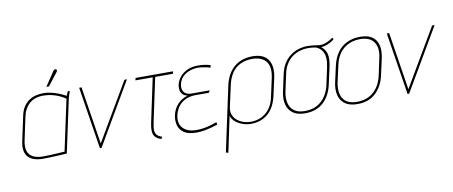

<svg xmlns="http://www.w3.org/2000/svg" viewBox="-74 -995 3595 1523"><g transform="rotate(-10 1723.0 -233.0)"><path d="M506 -487 490 -490Q490 -490 485 -479Q480 -468 475 -455Q448 -470 417.5 -482Q387 -494 356.5 -501Q326 -508 295 -508Q265 -508 235.5 -501Q206 -494 180 -477Q154 -460 134.5 -430Q115 -400 106 -354L64 -158Q57 -127 59.5 -98Q62 -69 77 -46Q92 -23 123.5 -9.5Q155 4 206 4Q228 4 254 3Q280 2 305.5 1Q331 0 351.5 -1.5Q372 -3 384.5 -3.5Q397 -4 396 -4L488 -434Q491 -448 496 -461Q501 -474 506 -487ZM84 -163 124 -351Q131 -384 145.5 -409.5Q160 -435 181 -453Q202 -471 229.5 -480Q257 -489 290 -489Q314 -489 336.5 -485.5Q359 -482 381 -475.5Q403 -469 425 -458.5Q447 -448 469 -433L381 -22Q382 -22 365 -21Q348 -20 321.5 -18.5Q295 -17 265.5 -15.5Q236 -14 210 -14Q157 -14 125.5 -31Q94 -48 84 -81Q74 -114 84 -163ZM427 -653Q431 -657 432.5 -661.5Q434 -666 433 -670.5Q432 -675 428 -677Q425 -679 420.5 -678.5Q416 -678 412 -675.5Q408 -673 405 -668L328 -553H349Z M583 -501 662 0H675L968 -501H948L675 -36L602 -501Z M1118 -133 1192 -481H1335L1339 -500H1037L1033 -481H1172L1098 -133Q1091 -101 1090 -77Q1089 -53 1095 -36Q1101 -19 1115.5 -7Q1130 5 1154 13L1165 -4Q1130 -14 1118.5 -34Q1107 -54 1109.5 -80Q1112 -106 1118 -133Z M1637 -476 1641 -497Q1617 -504 1592 -507.5Q1567 -511 1541 -511Q1490 -511 1452.5 -493Q1415 -475 1393 -446.5Q1371 -418 1364 -386Q1361 -370 1362.5 -350Q1364 -330 1377 -313.5Q1390 -297 1419 -290Q1371 -276 1337.5 -240.5Q1304 -205 1293 -152Q1285 -114 1294 -76Q1303 -38 1337.5 -13.5Q1372 11 1440 11Q1470 11 1501 5.5Q1532 0 1561 -8Q1590 -16 1611 -23L1608 -43Q1609 -44 1595.5 -39Q1582 -34 1559 -27Q1536 -20 1505.5 -14.5Q1475 -9 1442 -9Q1393 -9 1360.5 -27Q1328 -45 1315.5 -76.5Q1303 -108 1312 -149Q1318 -178 1332 -202.5Q1346 -227 1367.5 -245Q1389 -263 1418 -273Q1447 -283 1483 -283H1589L1600 -301H1452Q1425 -301 1407.5 -312Q1390 -323 1384 -342Q1378 -361 1383 -386Q1391 -424 1415 -447.5Q1439 -471 1472 -482.5Q1505 -494 1540 -494Q1552 -494 1570.5 -491.5Q1589 -489 1607.5 -485Q1626 -481 1637 -476Z M2090 -171 2121 -311Q2140 -403 2104 -455.5Q2068 -508 1979 -508Q1890 -508 1830.5 -457Q1771 -406 1751 -311L1640 207L1659 213L1720 -76Q1725 -55 1740.5 -37.5Q1756 -20 1778.5 -7.5Q1801 5 1826 11.5Q1851 18 1875 18Q1931 18 1974.5 -3.5Q2018 -25 2047.5 -67.5Q2077 -110 2090 -171ZM2102 -316 2069 -165Q2059 -114 2034 -78Q2009 -42 1973 -22Q1937 -2 1893 1Q1860 3 1828.5 -5.5Q1797 -14 1773 -32.5Q1749 -51 1737.5 -79Q1726 -107 1734 -143L1772 -316Q1784 -370 1810 -408.5Q1836 -447 1877.5 -467.5Q1919 -488 1975 -488Q2023 -488 2056 -469Q2089 -450 2101.5 -412Q2114 -374 2102 -316Z M2638 -531 2629 -543Q2607 -527 2586.5 -517.5Q2566 -508 2545 -504Q2531 -501 2515 -503Q2499 -505 2477 -508.5Q2455 -512 2421 -512Q2388 -512 2353.5 -502Q2319 -492 2288 -470Q2257 -448 2234 -413Q2211 -378 2200 -328L2169 -185Q2158 -131 2169 -87Q2180 -43 2215.5 -16.5Q2251 10 2315 10Q2407 10 2463.5 -43.5Q2520 -97 2538 -185L2568 -320Q2581 -382 2572.5 -420Q2564 -458 2531 -484Q2553 -486 2575.5 -494.5Q2598 -503 2615.5 -513.5Q2633 -524 2638 -531ZM2548 -320 2519 -185Q2509 -135 2482.5 -94.5Q2456 -54 2414.5 -31Q2373 -8 2315 -8Q2260 -8 2229 -31.5Q2198 -55 2188.5 -95.5Q2179 -136 2189 -185L2219 -324Q2228 -368 2247.5 -400Q2267 -432 2293.5 -452.5Q2320 -473 2351.5 -483.5Q2383 -494 2416 -495Q2430 -496 2443.5 -495Q2457 -494 2469.5 -492.5Q2482 -491 2492 -488Q2495 -486 2504.5 -481Q2514 -476 2525 -465.5Q2536 -455 2544.5 -437Q2553 -419 2555 -390.5Q2557 -362 2548 -320Z M2959 -185 2988 -316Q3007 -408 2971.5 -460Q2936 -512 2847 -512Q2787 -512 2740.5 -489.5Q2694 -467 2663 -423.5Q2632 -380 2618 -316L2589 -185Q2578 -131 2589 -87Q2600 -43 2636 -16.5Q2672 10 2736 10Q2828 10 2884.5 -44Q2941 -98 2959 -185ZM2969 -320 2940 -185Q2930 -135 2903.5 -94.5Q2877 -54 2835 -31Q2793 -8 2735 -8Q2679 -8 2648 -31.5Q2617 -55 2608 -95.5Q2599 -136 2609 -185L2639 -320Q2650 -374 2677.5 -413Q2705 -452 2747.5 -473Q2790 -494 2846 -494Q2894 -494 2925.5 -474.5Q2957 -455 2969.5 -416.5Q2982 -378 2969 -320Z M3061 -501 3140 0H3153L3446 -501H3426L3153 -36L3080 -501Z"/></g></svg>

Font: Advent Pro Thin
Style: Italic
Weight: 250
Italic angle: -12°
Version: Version 3.000